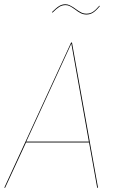

<svg xmlns="http://www.w3.org/2000/svg" viewBox="-22 -879 550 899"><path d="M395 -212H100L2 0H-2L311 -680H315L437 0H433ZM394 -216 312 -675 101 -216ZM329 -835Q315 -845 305.5 -850Q296 -855 285 -855Q269 -855 256 -847Q243 -839 224 -820L221 -822Q242 -843 255.5 -851Q269 -859 284 -859Q295 -859 304 -854.5Q313 -850 321 -845Q329 -840 331 -838Q346 -827 357.5 -821Q369 -815 383 -815Q400 -815 413 -823.5Q426 -832 443 -852L446 -851Q428 -829 414 -820Q400 -811 383 -811Q369 -811 356.5 -817Q344 -823 329 -835Z"/></svg>

Font: Fira Sans Condensed Four
Style: Italic
Weight: 100
Width: 3
Italic angle: -8°
Designer: bBox Type GmbH & Carrois Corporate GbR & Edenspiekermann AG
Foundry: bBox Type GmbH & Carrois Corporate GbR & Edenspiekermann AG
Version: Version 4.301